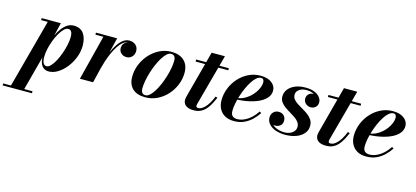

<svg xmlns="http://www.w3.org/2000/svg" viewBox="-182 -1063 3930 1815"><g transform="rotate(15 1783.5 -155.0)"><path d="M-46 250 139.5 -440.5H74.5V-460H262.5L221 -285.5L197 -201L192 -156L84 250ZM-117 250V230.5H170V250ZM236.5 -32.5Q256 -32.5 277 -54.8Q298 -77 317.5 -113.5Q337 -150 352.5 -193.5Q368 -237 377.2 -280.5Q386.5 -324 386.5 -359.5Q386.5 -390 376.5 -408.2Q366.5 -426.5 345 -426.5Q324.5 -426.5 303.2 -405.8Q282 -385 262.2 -350.8Q242.5 -316.5 226.8 -275Q211 -233.5 201.8 -191.2Q192.5 -149 192.5 -112.5Q192.5 -76 203.2 -54.2Q214 -32.5 236.5 -32.5ZM268.5 10Q237.5 10 217 -5.8Q196.5 -21.5 186.8 -50Q177 -78.5 177 -115.5Q177 -140.5 183 -176Q189 -211.5 201 -251.5Q213 -291.5 230.8 -330.2Q248.5 -369 272 -400.5Q295.5 -432 324 -451Q352.5 -470 386.5 -470Q454 -470 485.5 -425.8Q517 -381.5 517 -307.5Q517 -250 495.5 -193.8Q474 -137.5 438 -91.5Q402 -45.5 357.8 -17.8Q313.5 10 268.5 10Z M572 0 684 -440.5H606V-460H813.5L701 0ZM724 -143Q733 -183.5 746.8 -228.5Q760.5 -273.5 779.2 -316.2Q798 -359 821.2 -393.8Q844.5 -428.5 872.2 -449Q900 -469.5 932.5 -469.5Q970.5 -469.5 994.5 -447.5Q1018.5 -425.5 1018.5 -390Q1018.5 -356.5 997.5 -333.8Q976.5 -311 943.5 -311Q912 -311 890.8 -330.5Q869.5 -350 869.5 -381Q869.5 -412.5 890.5 -432.2Q911.5 -452 944.5 -452Q976 -452 996.8 -436Q1017.5 -420 1017.5 -390L998 -390.5Q998 -418 980.2 -434.2Q962.5 -450.5 932 -450.5Q902.5 -450.5 877 -430.2Q851.5 -410 829.5 -376.5Q807.5 -343 789.5 -302.2Q771.5 -261.5 758 -220Q744.5 -178.5 735.5 -143Z M1213 10Q1131.5 10 1088 -31Q1044.5 -72 1044.5 -147Q1044.5 -210 1068.5 -268Q1092.5 -326 1134 -371.5Q1175.5 -417 1229.2 -443.5Q1283 -470 1342.5 -470Q1424 -470 1468.8 -427.5Q1513.5 -385 1513.5 -310Q1513.5 -248.5 1490 -191Q1466.5 -133.5 1425.2 -88.2Q1384 -43 1329.5 -16.5Q1275 10 1213 10ZM1210.5 -9.5Q1231 -9.5 1252 -28.5Q1273 -47.5 1293 -79.5Q1313 -111.5 1330.5 -152Q1348 -192.5 1361.2 -236Q1374.5 -279.5 1382 -320.8Q1389.5 -362 1389.5 -395.5Q1389.5 -421 1378.8 -435.8Q1368 -450.5 1345 -450.5Q1324.5 -450.5 1303.5 -431.5Q1282.5 -412.5 1262.5 -380.2Q1242.5 -348 1225 -307.8Q1207.5 -267.5 1194.2 -224Q1181 -180.5 1173.5 -139.2Q1166 -98 1166 -64.5Q1166 -39 1176.8 -24.2Q1187.5 -9.5 1210.5 -9.5Z M1687.5 10Q1649 10 1626.2 -0.8Q1603.5 -11.5 1593.5 -28.2Q1583.5 -45 1583.5 -63.5Q1583.5 -75 1587.2 -91.2Q1591 -107.5 1595 -122.5L1711.5 -560H1841.5L1707 -64Q1705.5 -58.5 1704 -52Q1702.5 -45.5 1702.5 -38.5Q1702.5 -21.5 1724 -21.5Q1737.5 -21.5 1753.2 -29.2Q1769 -37 1786 -54Q1803 -71 1820.5 -99.2Q1838 -127.5 1855 -169L1874.5 -163Q1850.5 -105.5 1824.2 -67Q1798 -28.5 1765 -9.2Q1732 10 1687.5 10ZM1586.5 -440V-460H1906.5V-440Z M2081 10Q2026.5 10 1990.2 -11.2Q1954 -32.5 1935.8 -68.8Q1917.5 -105 1917.5 -150Q1917.5 -211.5 1940.5 -269Q1963.5 -326.5 2004.5 -371.8Q2045.5 -417 2099.5 -443.5Q2153.5 -470 2215.5 -470Q2286.5 -470 2326 -439Q2365.5 -408 2365.5 -363Q2365.5 -326.5 2342.8 -296.8Q2320 -267 2277.8 -245Q2235.5 -223 2177 -209.5Q2118.5 -196 2046.5 -192.5V-208Q2082 -210.5 2113.5 -225Q2145 -239.5 2171 -262Q2197 -284.5 2215.8 -311Q2234.5 -337.5 2245 -364.2Q2255.5 -391 2255.5 -413.5Q2255.5 -429 2248.8 -440Q2242 -451 2225.5 -451Q2203.5 -451 2181.2 -432.2Q2159 -413.5 2138.8 -381.8Q2118.5 -350 2101 -311Q2083.5 -272 2070.5 -230.2Q2057.5 -188.5 2050.2 -149.8Q2043 -111 2043 -81Q2043 -44.5 2060.5 -30.2Q2078 -16 2105.5 -16Q2139 -16 2173.2 -31.2Q2207.5 -46.5 2238.5 -74.5Q2269.5 -102.5 2294.5 -140.5L2312 -129.5Q2288.5 -94 2256 -62.2Q2223.5 -30.5 2180.2 -10.2Q2137 10 2081 10Z M2583.5 10Q2530 10 2488.2 -4.8Q2446.5 -19.5 2422.2 -47Q2398 -74.5 2398 -111.5Q2398 -141.5 2417.8 -163Q2437.5 -184.5 2470.5 -184.5Q2500.5 -184.5 2520 -165.8Q2539.5 -147 2539.5 -115.5Q2539.5 -83 2518.5 -66.2Q2497.5 -49.5 2469 -49.5Q2450 -49.5 2434 -57.8Q2418 -66 2408.5 -80Q2399 -94 2399 -111.5H2426Q2426 -80 2445.8 -57.2Q2465.5 -34.5 2499 -22.5Q2532.5 -10.5 2573 -10.5Q2599.5 -10.5 2623.2 -20.5Q2647 -30.5 2662 -48.8Q2677 -67 2677 -92Q2677 -118.5 2661.8 -138.8Q2646.5 -159 2622.2 -175.5Q2598 -192 2570.5 -208Q2543 -224 2518.8 -241.8Q2494.5 -259.5 2479.2 -282Q2464 -304.5 2464 -334.5Q2464 -373 2487.5 -404Q2511 -435 2553.8 -453.2Q2596.5 -471.5 2654.5 -471.5Q2711 -471.5 2746.2 -456Q2781.5 -440.5 2798.2 -417.2Q2815 -394 2815 -370.5Q2815 -338 2795 -320.8Q2775 -303.5 2750 -303.5Q2722 -303.5 2700 -321.5Q2678 -339.5 2678 -371.5Q2678 -397 2696.5 -415.2Q2715 -433.5 2745 -433.5Q2771.5 -433.5 2792.8 -416Q2814 -398.5 2814 -370.5H2790.5Q2790.5 -390.5 2775.5 -409Q2760.5 -427.5 2733 -439.2Q2705.5 -451 2667 -451Q2640 -451 2618.5 -442Q2597 -433 2584.2 -417Q2571.5 -401 2571.5 -379.5Q2571.5 -354 2587.2 -335Q2603 -316 2627.8 -300Q2652.5 -284 2680.5 -268.2Q2708.5 -252.5 2733.5 -233.8Q2758.5 -215 2774.2 -190.5Q2790 -166 2790 -132Q2790 -89 2762.8 -57Q2735.5 -25 2688.8 -7.5Q2642 10 2583.5 10Z M2982.5 10Q2944 10 2921.2 -0.8Q2898.5 -11.5 2888.5 -28.2Q2878.5 -45 2878.5 -63.5Q2878.5 -75 2882.2 -91.2Q2886 -107.5 2890 -122.5L3006.5 -560H3136.5L3002 -64Q3000.5 -58.5 2999 -52Q2997.5 -45.5 2997.5 -38.5Q2997.5 -21.5 3019 -21.5Q3032.5 -21.5 3048.2 -29.2Q3064 -37 3081 -54Q3098 -71 3115.5 -99.2Q3133 -127.5 3150 -169L3169.5 -163Q3145.5 -105.5 3119.2 -67Q3093 -28.5 3060 -9.2Q3027 10 2982.5 10ZM2881.5 -440V-460H3201.5V-440Z M3376 10Q3321.5 10 3285.2 -11.2Q3249 -32.5 3230.8 -68.8Q3212.5 -105 3212.5 -150Q3212.5 -211.5 3235.5 -269Q3258.5 -326.5 3299.5 -371.8Q3340.5 -417 3394.5 -443.5Q3448.5 -470 3510.5 -470Q3581.5 -470 3621 -439Q3660.5 -408 3660.5 -363Q3660.5 -326.5 3637.8 -296.8Q3615 -267 3572.8 -245Q3530.5 -223 3472 -209.5Q3413.5 -196 3341.5 -192.5V-208Q3377 -210.5 3408.5 -225Q3440 -239.5 3466 -262Q3492 -284.5 3510.8 -311Q3529.5 -337.5 3540 -364.2Q3550.5 -391 3550.5 -413.5Q3550.5 -429 3543.8 -440Q3537 -451 3520.5 -451Q3498.5 -451 3476.2 -432.2Q3454 -413.5 3433.8 -381.8Q3413.5 -350 3396 -311Q3378.5 -272 3365.5 -230.2Q3352.5 -188.5 3345.2 -149.8Q3338 -111 3338 -81Q3338 -44.5 3355.5 -30.2Q3373 -16 3400.5 -16Q3434 -16 3468.2 -31.2Q3502.5 -46.5 3533.5 -74.5Q3564.5 -102.5 3589.5 -140.5L3607 -129.5Q3583.5 -94 3551 -62.2Q3518.5 -30.5 3475.2 -10.2Q3432 10 3376 10Z"/></g></svg>

Font: Bodoni Moda
Style: Bold Italic
Weight: 700
Italic angle: -13°
Version: Version 2.004